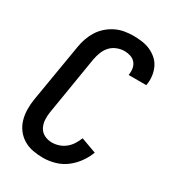

<svg xmlns="http://www.w3.org/2000/svg" viewBox="-182 -845 863 955"><g transform="rotate(30 250.0 -367.5)"><path d="M214 8Q184 8 155 2.5Q126 -3 102 -17.5Q78 -32 61 -54.5Q44 -77 36 -104.5Q28 -132 27.5 -161.5Q27 -191 32 -222L88 -556Q92 -581 100.5 -605.5Q109 -630 123 -652.5Q137 -675 157.5 -693Q178 -711 201.5 -722.5Q225 -734 250.5 -738.5Q276 -743 301 -743Q327 -743 352 -739.5Q377 -736 398.5 -726.5Q420 -717 438 -701.5Q456 -686 466.5 -664.5Q477 -643 480.5 -618Q484 -593 480 -568L479 -562H378V-565Q381 -583 378 -600.5Q375 -618 364 -631Q353 -644 336 -649.5Q319 -655 301 -655Q280 -655 258.5 -646.5Q237 -638 222 -621.5Q207 -605 199 -584Q191 -563 187 -542L132 -207Q128 -184 129.5 -161Q131 -138 141 -119Q151 -100 171 -90Q191 -80 215 -80Q234 -80 254 -86.5Q274 -93 290.5 -106.5Q307 -120 318 -137.5Q329 -155 337 -175L425 -143Q413 -111 392 -82Q371 -53 343 -32Q315 -11 281 -1.5Q247 8 214 8Z"/></g></svg>

Font: Iosevka SS18 Semibold
Style: Italic
Weight: 600
Italic angle: -9°
Monospace: yes
Designer: Belleve Invis
Foundry: Belleve Invis
Version: Version 25.1.1; ttfautohint (v1.8.4)